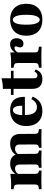

<svg xmlns="http://www.w3.org/2000/svg" viewBox="995 -1584 600 2630"><g transform="rotate(-90 1295.0 -269.0)"><path d="M155.6 -2.4Q119.4 -2.4 87.1 -1.6Q54.8 -0.8 18.5 0V-36.3L34.7 -37.9Q63.7 -41.1 73.4 -52.8Q83.1 -64.5 83.1 -94.4V-209.7H228.2V-94.4Q228.2 -62.9 235.9 -51.6Q243.5 -40.3 264.5 -37.1L273.4 -36.3V0Q241.1 -0.8 214.1 -1.6Q187.1 -2.4 155.6 -2.4ZM83.1 -209.7V-321.8Q83.1 -353.2 73.4 -364.9Q63.7 -376.6 34.7 -380.6L18.5 -382.3V-418.5Q38.7 -417.7 56.5 -417.3Q74.2 -416.9 97.6 -416.9Q136.3 -416.9 167.7 -419.8Q199.2 -422.6 228.2 -427.4V-418.5V-209.7ZM356.5 -209.7V-295.2Q356.5 -329.8 342.7 -346.4Q329 -362.9 299.2 -362.9Q270.2 -362.9 246.4 -341.9Q222.6 -321 203.2 -275L191.9 -285.5Q221 -364.5 264.1 -397.2Q307.3 -429.8 366.9 -429.8Q433.9 -429.8 467.7 -394Q501.6 -358.1 501.6 -287.9V-209.7ZM429.8 -2.4Q398.4 -2.4 371 -1.6Q343.5 -0.8 311.3 0V-36.3L320.2 -37.1Q341.9 -40.3 349.6 -51.6Q357.3 -62.9 357.3 -94.4V-209.7H502.4V-94.4Q502.4 -62.9 510.1 -51.6Q517.7 -40.3 538.7 -37.1L548.4 -36.3V0Q516.1 -0.8 488.7 -1.6Q461.3 -2.4 429.8 -2.4ZM630.6 -209.7V-295.2Q630.6 -329.8 616.1 -346.4Q601.6 -362.9 571 -362.9Q541.1 -362.9 516.9 -342.3Q492.7 -321.8 471.8 -273.4L460.5 -305.6Q489.5 -370.2 534.7 -400Q579.8 -429.8 640.3 -429.8Q708.1 -429.8 741.9 -394Q775.8 -358.1 775.8 -287.9V-209.7ZM704 -2.4Q672.6 -2.4 645.2 -1.6Q617.7 -0.8 585.5 0V-36.3L594.4 -37.1Q615.3 -40.3 623.4 -51.6Q631.5 -62.9 631.5 -94.4V-209.7H776.6V-94.4Q776.6 -64.5 785.9 -52.8Q795.2 -41.1 824.2 -37.9L841.1 -36.3V0Q804 -0.8 772.2 -1.6Q740.3 -2.4 704 -2.4Z M1089.5 11.3Q1025.8 11.3 979.4 -14.9Q933.1 -41.1 908.5 -90.3Q883.9 -139.5 883.9 -208.1Q883.9 -280.6 911.3 -329.8Q938.7 -379 987.1 -404.4Q1035.5 -429.8 1099.2 -429.8Q1161.3 -429.8 1202.4 -408.5Q1243.5 -387.1 1264.1 -342.3Q1284.7 -297.6 1283.1 -228.2H990.3L988.7 -264.5H1161.3Q1162.9 -302.4 1156.5 -331Q1150 -359.7 1136.7 -375.8Q1123.4 -391.9 1101.6 -391.9Q1072.6 -391.9 1054 -359.7Q1035.5 -327.4 1033.1 -258.9L1035.5 -254Q1034.7 -247.6 1034.7 -240.7Q1034.7 -233.9 1034.7 -221.8Q1034.7 -146.8 1061.7 -104.8Q1088.7 -62.9 1140.3 -62.9Q1179 -62.9 1205.6 -81.9Q1232.3 -100.8 1252.4 -139.5L1286.3 -121.8Q1259.7 -55.6 1210.1 -22.2Q1160.5 11.3 1089.5 11.3Z M1526.6 11.3Q1460.5 11.3 1426.6 -23.8Q1392.7 -58.9 1392.7 -127.4V-209.7H1537.9V-101.6Q1537.9 -78.2 1548 -67.3Q1558.1 -56.5 1576.6 -56.5Q1593.5 -56.5 1606 -66.5Q1618.5 -76.6 1630.6 -97.6L1658.9 -79.8Q1638.7 -31.5 1607.7 -10.1Q1576.6 11.3 1526.6 11.3ZM1392.7 -209.7V-529.8Q1433.9 -529.8 1469.4 -534.7Q1504.8 -539.5 1537.9 -549.2V-209.7ZM1309.7 -383.1V-419.4H1640.3V-383.1Z M1819.4 -2.4Q1783.1 -2.4 1750.8 -1.6Q1718.5 -0.8 1682.3 0V-36.3L1698.4 -37.9Q1727.4 -41.1 1737.1 -52.8Q1746.8 -64.5 1746.8 -94.4V-209.7H1891.9V-94.4Q1891.9 -74.2 1896.4 -63.3Q1900.8 -52.4 1913.3 -46.8Q1925.8 -41.1 1949.2 -38.7L1971 -36.3V0Q1944.4 -0.8 1919.8 -1.2Q1895.2 -1.6 1870.6 -2Q1846 -2.4 1819.4 -2.4ZM1746.8 -209.7V-321.8Q1746.8 -353.2 1737.1 -364.9Q1727.4 -376.6 1698.4 -380.6L1682.3 -382.3V-418.5Q1702.4 -417.7 1720.2 -417.3Q1737.9 -416.9 1761.3 -416.9Q1800 -416.9 1831.5 -419.8Q1862.9 -422.6 1891.9 -427.4V-418.5V-209.7ZM2011.3 -247.6Q1987.9 -247.6 1974.2 -260.1Q1960.5 -272.6 1960.5 -293.5Q1960.5 -305.6 1964.1 -315.7Q1967.7 -325.8 1971.4 -335.1Q1975 -344.4 1975 -352.4Q1975 -370.2 1954.8 -370.2Q1941.1 -370.2 1928.2 -363.7Q1915.3 -357.3 1904.8 -344.8Q1894.4 -332.3 1888.7 -315.3L1887.9 -356.5Q1904.8 -391.1 1936.3 -410.9Q1967.7 -430.6 2003.2 -430.6Q2042.7 -430.6 2064.5 -407.3Q2086.3 -383.9 2086.3 -341.1Q2086.3 -299.2 2065.7 -273.4Q2045.2 -247.6 2011.3 -247.6Z M2339.5 11.3Q2273.4 11.3 2224.2 -13.3Q2175 -37.9 2148 -87.1Q2121 -136.3 2121 -208.9Q2121 -281.5 2148 -330.6Q2175 -379.8 2224.6 -404.8Q2274.2 -429.8 2339.5 -429.8Q2405.6 -429.8 2454.4 -405.2Q2503.2 -380.6 2530.6 -331Q2558.1 -281.5 2558.1 -208.9Q2558.1 -136.3 2530.6 -87.1Q2503.2 -37.9 2454.4 -13.3Q2405.6 11.3 2339.5 11.3ZM2339.5 -25Q2368.5 -25 2387.9 -69Q2407.3 -112.9 2407.3 -208.9Q2407.3 -308.1 2387.9 -350.8Q2368.5 -393.5 2339.5 -393.5Q2309.7 -393.5 2290.7 -350.8Q2271.8 -308.1 2271.8 -208.9Q2271.8 -112.9 2290.7 -69Q2309.7 -25 2339.5 -25Z"/></g></svg>

Font: Playfair 9pt Black
Style: Regular
Weight: 900
Designer: Claus Eggers Sørensen
Foundry: Claus Eggers Sørensen
Version: Version 2.203